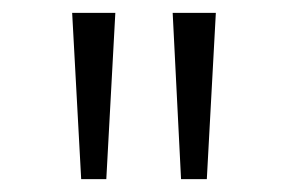

<svg xmlns="http://www.w3.org/2000/svg" viewBox="-20 -886 447 298"><path d="M106 -608 92 -866H159L145 -608ZM261 -608 248 -866H315L301 -608Z"/></svg>

Font: Noto Sans Telugu UI SemiCondensed Light
Style: Regular
Weight: 300
Width: 4
Designer: Jelle Bosma - Monotype Design Team
Foundry: Monotype Imaging Inc.
Version: Version 2.005; ttfautohint (v1.8.4.7-5d5b)